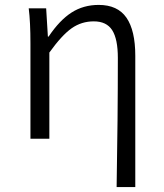

<svg xmlns="http://www.w3.org/2000/svg" viewBox="-20 -565 668 782"><path d="M460 -329Q460 -406 437 -442Q414 -478 362 -478Q312 -478 272 -450Q232 -422 181 -351V0H104V-389Q104 -475 97 -531H168L175 -416H178Q223 -483 271.5 -514Q320 -545 382 -545Q459 -545 495 -493Q531 -441 531 -338V197H455Q460 -83 460 -329Z"/></svg>

Font: Nebula Sans Book
Style: Regular
Weight: 400
Designer: Paul D. Hunt for Adobe (as Source Sans)
Foundry: Nebula Entertainment & Broadcasting LLC
Version: Version 1.010